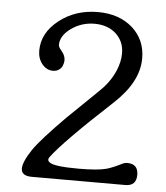

<svg xmlns="http://www.w3.org/2000/svg" viewBox="-51 -754 690 800"><g transform="rotate(5 293.5 -354.0)"><path d="M502.9 -92.3Q548.8 -92.3 548.8 -46.4Q548.8 0 502.9 0H111.8Q67.4 0 67.4 -31.2Q67.4 -59.1 103 -112.3Q132.8 -156.2 234.4 -258.8Q247.6 -271.5 274.9 -297.9Q312.5 -334 340.8 -361.8Q377.4 -397.5 380.4 -401.4Q409.2 -434.1 425.3 -471.7Q441.4 -509.3 441.4 -545.4Q441.4 -594.7 406.7 -627Q371.6 -658.2 316.9 -658.2Q263.2 -658.2 219.7 -627.4Q176.3 -596.2 176.3 -557.6Q176.3 -548.3 190.4 -532.2Q205.1 -515.1 205.1 -495.1Q205.1 -485.4 201.2 -476.1Q198.7 -466.3 189.5 -458Q177.2 -447.8 161.1 -447.8Q134.8 -447.8 115.7 -470.2Q96.7 -493.7 96.7 -526.4Q96.7 -601.1 164.6 -654.3Q232.4 -708 327.1 -708Q415.5 -708 471.7 -658.7Q526.9 -609.4 526.9 -531.2Q526.9 -433.1 424.8 -338.4Q227.1 -155.3 177.7 -87.9Q173.8 -82.5 173.8 -77.6Q173.8 -70.8 182.1 -65.4Q202.6 -50.8 302.7 -50.8Q383.8 -50.8 419.9 -61Q445.8 -68.4 484.9 -88.4Q493.7 -92.3 502.9 -92.3Z"/></g></svg>

Font: inglobal
Style: Regular
Weight: 400
Designer: Andrey Kochetov, Denis Davydov, Evgeny Yurtaev
Foundry: inglobal
Version: Version 1.00 September 25, 2014, initial release